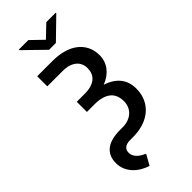

<svg xmlns="http://www.w3.org/2000/svg" viewBox="-350 -975 1250 1250"><g transform="rotate(-45 275.0 -350.0)"><path d="M57.5 50.8Q57.5 16 69.4 -9.2Q81.3 -34.4 103.7 -51Q126.1 -67.5 157.7 -75.3Q189.3 -83.1 228 -83.1H252.1Q282.3 -83.1 306.1 -91.8Q329.9 -100.5 346.2 -115.8Q362.6 -131 371.3 -152Q380 -172.9 380 -197.4Q380 -258.2 341.6 -288.4Q303.3 -318.5 230.5 -318.5H159.8V-411.9H231.5Q267.4 -411.9 292.6 -419.7Q317.8 -427.6 333.8 -441.4Q349.8 -455.3 357.2 -474.6Q364.7 -494 364.7 -517Q364.7 -538.7 356.9 -557.4Q349.1 -576 333.1 -589.5Q317.1 -603 293.1 -610.8Q269.2 -618.6 236.9 -618.6H95.2V-711.6H236.9Q290.5 -711.6 335 -699.2Q379.6 -686.8 411.8 -662.5Q443.9 -638.1 461.8 -602.6Q479.8 -567.1 479.8 -521.3Q479.8 -494.3 471.8 -470.7Q463.8 -447.1 448.5 -427.4Q433.2 -407.7 411.6 -392.2Q389.9 -376.8 362.2 -366.1Q426.5 -345.9 460.8 -303.8Q495 -261.7 495 -198.9Q495 -149.5 477.3 -110.6Q459.5 -71.7 427.7 -44.9Q396 -18.1 351.9 -4.1Q307.9 9.9 255 9.9H229Q211.6 9.9 199.2 13.8Q186.8 17.8 179 24.5Q171.2 31.2 167.6 40.7Q164.1 50.1 164.1 61.1Q164.1 79.5 172.1 93.4Q180 107.2 191.8 117.5Q203.5 127.8 216.6 134.9Q229.8 142 240.1 146.7L199.6 218.8Q170.5 209.2 144.5 193.7Q118.6 178.3 99.3 157Q79.9 135.7 68.7 109Q57.5 82.4 57.5 50.8ZM133.5 -913.7V-919H220.9L303.3 -839.5L386.4 -919H473V-913.7L334.5 -778.8H271.7Z"/></g></svg>

Font: Cannonade Med
Style: Regular
Weight: 500
Designer: Rasmus Andersson
Foundry: rsms
Version: Version 3.012;git-f93a4a705